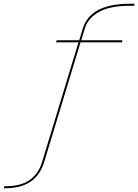

<svg xmlns="http://www.w3.org/2000/svg" viewBox="-214 -808 742 1030"><path d="M-193.5 202H-188Q-131.5 202 -89.8 186.8Q-48 171.5 -20.2 140.8Q7.5 110 22 64.5L218 -581H439.5L443.5 -592H222L242.5 -660Q261 -714 319.8 -745.5Q378.5 -777 480.5 -777H505L508.5 -788H485.5Q415.5 -788 364.2 -774.2Q313 -760.5 280 -732.2Q247 -704 232 -661L211 -592H90L86.5 -581H207L11 63.5Q-8 124.5 -55.2 157.8Q-102.5 191 -183.5 191H-190Z"/></svg>

Font: Anybody UltraCondensed Thin Thin
Style: Italic
Weight: 250
Italic angle: -10°
Version: Version 1.111